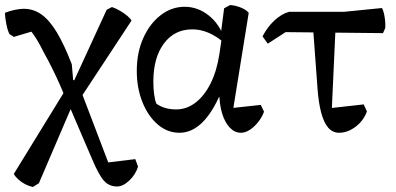

<svg xmlns="http://www.w3.org/2000/svg" viewBox="-23 -515 1577 765"><path d="M443 228Q412 228 391.5 205.5Q371 183 344 119L253 -93L239 -121Q226 -154 213.5 -182Q201 -210 186 -240.5Q171 -271 150 -309Q135 -339 124.5 -356Q114 -373 105 -385Q96 -397 83 -410L126 -396L32 -368L15 -379Q8 -391 2.5 -417.5Q-3 -444 -3 -464Q14 -471 35 -475.5Q56 -480 72 -480Q110 -480 142 -457.5Q174 -435 203.5 -386Q233 -337 263 -259L271 -168L300 -152L417 155L376 136L516 119L527 149Q517 181 492 204.5Q467 228 443 228ZM108 230Q93 227 77.5 219Q62 211 50 200Q38 189 32 178L236 -154L264 -93L132 215ZM288 -174 248 -178 259 -198 293 -191ZM297 -123 259 -165 402 -476 423 -487Q438 -482 454.5 -472.5Q471 -463 484 -452Q497 -441 501 -433Z M692 14Q644 14 605.5 -19Q567 -52 544.5 -108Q522 -164 522 -233Q522 -305 547.5 -362.5Q573 -420 616.5 -454Q660 -488 713 -488Q765 -488 808.5 -453.5Q852 -419 870 -363L889 -322Q862 -357 822.5 -377.5Q783 -398 743 -398Q672 -398 630 -341.5Q588 -285 588 -190Q588 -163 591 -140Q594 -117 600 -102Q615 -91 635 -85Q655 -79 679 -79Q721 -79 756.5 -106.5Q792 -134 816.5 -183.5Q841 -233 851 -299L860 -359L856 -374L870 -482L894 -495Q917 -493 937.5 -484.5Q958 -476 968 -464L902 -55L877 -82L1016 -97L1029 -70Q1021 -48 1005.5 -28.5Q990 -9 972 2.5Q954 14 937 14Q912 14 892.5 -6.5Q873 -27 862 -63Q851 -99 851 -144L881 -128H817L855 -141Q822 -64 781 -25Q740 14 692 14Z M1328 14Q1302 14 1284.5 -6.5Q1267 -27 1256.5 -67Q1246 -107 1242 -164L1223 -422L1315 -427L1298 -57L1265 -81L1426 -99L1439 -71Q1430 -46 1412.5 -27Q1395 -8 1373 3Q1351 14 1328 14ZM1044 -341 1023 -370Q1042 -407 1070.5 -433.5Q1099 -460 1129 -468H1348L1499 -483Q1504 -474 1507 -460.5Q1510 -447 1511.5 -432Q1513 -417 1512 -403L1503 -383L1115 -387Z"/></svg>

Font: Eczar
Style: Regular
Weight: 400
Designer: Vaibhav Singh
Foundry: Rosetta Type Foundry
Version: Version 2.000